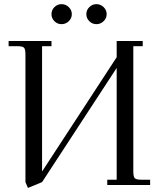

<svg xmlns="http://www.w3.org/2000/svg" viewBox="-20 -902 771 936"><path d="M22 -676.8V-702.1H231V-676.8H185.1V-65.9L548.8 -623V-702.1H675.8V-676.8H629.9V-65.9Q629.9 -41 637 -33.4Q644 -25.9 668.9 -25.9H711.9V0H502.9V-25.9H548.8V-570.8L185.1 -14.2L116.2 14.2L104 -14.2V-637.2Q104 -662.1 96.9 -669.4Q89.8 -676.8 64.9 -676.8ZM279.8 -881.8Q300.3 -881.8 315.2 -867.4Q330.1 -853 330.1 -833Q330.1 -813 315.2 -798.6Q300.3 -784.2 279.8 -784.2Q259.8 -784.2 245.4 -798.6Q231 -813 231 -833Q231 -853 245.4 -867.4Q259.8 -881.8 279.8 -881.8ZM415.5 -798.6Q400.9 -813 400.9 -833Q400.9 -853 415.5 -867.4Q430.2 -881.8 450.2 -881.8Q470.2 -881.8 485.1 -867.4Q500 -853 500 -833Q500 -813 485.1 -798.6Q470.2 -784.2 450.2 -784.2Q430.2 -784.2 415.5 -798.6Z"/></svg>

Font: Dihjauti
Style: Regular
Weight: 400
Designer: T. Christopher White
Version: Version 3.0.0